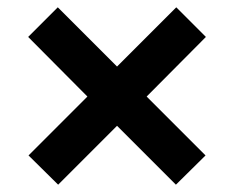

<svg xmlns="http://www.w3.org/2000/svg" viewBox="-20 -586 640 525"><path d="M461 -81 300 -242 139 -81 58 -161 219 -322 57 -485 138 -566 300 -404 462 -566 543 -485 381 -322 542 -161Z"/></svg>

Font: Post Grotesk Bold
Style: Bold
Weight: 700
Version: Version 1.0